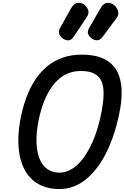

<svg xmlns="http://www.w3.org/2000/svg" viewBox="-20 -1307 861 1328"><path d="M393 0.5Q307 0.5 246.5 -33.5Q186 -67.5 151.8 -130.2Q117.5 -193 109.2 -279.5Q101 -366 119 -470.5Q134.5 -555 160.2 -626.5Q186 -698 222.8 -754Q259.5 -810 307.2 -849Q355 -888 414.5 -908.5Q474 -929 545 -929Q661 -929 726.2 -884.2Q791.5 -839.5 811.5 -755.5Q831.5 -671.5 811 -553.5Q797 -476 775.5 -404.8Q754 -333.5 725.2 -271.8Q696.5 -210 660.8 -159.8Q625 -109.5 583.2 -73.8Q541.5 -38 493.8 -18.8Q446 0.5 393 0.5ZM392 -113Q426.5 -113 459 -128.5Q491.5 -144 520.5 -172.2Q549.5 -200.5 574.8 -239.8Q600 -279 621 -327.2Q642 -375.5 658 -430.5Q674 -485.5 684.5 -545Q695.5 -606.5 696.5 -656.2Q697.5 -706 683.2 -741.8Q669 -777.5 634 -796.8Q599 -816 537.5 -816Q489.5 -816 448.8 -798.8Q408 -781.5 375.2 -749.2Q342.5 -717 317 -672.5Q291.5 -628 273 -573.2Q254.5 -518.5 243.5 -456Q233 -397 232.2 -345Q231.5 -293 241 -250.2Q250.5 -207.5 270.2 -177Q290 -146.5 320.2 -129.8Q350.5 -113 392 -113ZM619.5 -1038Q599.5 -1050.5 590.8 -1069Q582 -1087.5 596 -1112.5L674.5 -1249Q695.5 -1286 723.8 -1287.2Q752 -1288.5 771.5 -1270Q791.5 -1251 797.2 -1228.2Q803 -1205.5 787 -1183.5L690 -1052.5Q673.5 -1030.5 655.2 -1028.8Q637 -1027 619.5 -1038ZM418.5 -1038Q399.5 -1050.5 390.5 -1068.8Q381.5 -1087 395 -1112.5L471 -1249Q492 -1286 520 -1287.2Q548 -1288.5 568 -1270Q588 -1251 591.5 -1230.5Q595 -1210 579.5 -1187.5L489 -1052.5Q473.5 -1029.5 455 -1028.2Q436.5 -1027 418.5 -1038Z"/></svg>

Font: Edu AU VIC WA NT Pre SemiBold
Style: Regular
Weight: 600
Designer: Tina and Corey Anderson, Eben Sorkin, Mirko Velimirovic
Foundry: Google for Education
Version: Version 1.001